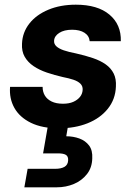

<svg xmlns="http://www.w3.org/2000/svg" viewBox="-20 -536 580 820"><path d="M232 12Q160 12 112 -11.5Q64 -35 41.5 -75Q19 -115 23 -165H162Q162 -144 171.5 -128Q181 -112 200.5 -102.5Q220 -93 249 -93Q275 -93 293 -101Q311 -109 321.5 -122Q332 -135 333 -152Q334 -168 323.5 -178.5Q313 -189 293.5 -195.5Q274 -202 248 -207Q213 -215 180.5 -226Q148 -237 123.5 -253.5Q99 -270 85.5 -293.5Q72 -317 74 -350Q76 -398 105.5 -435.5Q135 -473 186.5 -494.5Q238 -516 304 -516Q397 -516 447.5 -473.5Q498 -431 496 -360H363Q361 -383 341 -396Q321 -409 288 -409Q254 -409 233 -395.5Q212 -382 211 -362Q210 -348 221 -338Q232 -328 252.5 -321Q273 -314 304 -308Q344 -299 376.5 -288Q409 -277 431.5 -261Q454 -245 465.5 -222Q477 -199 475 -166Q473 -112 440.5 -71.5Q408 -31 354 -9.5Q300 12 232 12ZM84 264 98 185H215Q241 185 255.5 176.5Q270 168 271 149Q272 132 261.5 125.5Q251 119 228 119H164L186 -7H272L263 46Q293 46 319 55.5Q345 65 360.5 85.5Q376 106 374 141Q373 180 351.5 207.5Q330 235 296 249.5Q262 264 222 264Z"/></svg>

Font: DM Sans ExtraBold
Style: Italic
Weight: 800
Italic angle: -10°
Designer: Colophon Foundry, Jonny Pinhorn
Foundry: Colophon Foundry
Version: Version 4.004;gftools[0.9.30]